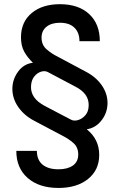

<svg xmlns="http://www.w3.org/2000/svg" viewBox="-20 -758 578 925"><path d="M261.7 147.5Q168.5 147.5 113.5 99.6Q58.6 51.8 58.6 -31.2H157.7Q157.7 12.7 185.1 35.2Q212.4 57.6 261.7 57.6Q305.2 57.6 331.1 39.6Q356.9 21.5 356.9 -13.7Q356.9 -49.3 332.8 -69.8Q308.6 -90.3 282.2 -103.5L147.5 -174.8Q97.7 -200.2 68.6 -241.5Q39.6 -282.7 39.6 -329.6Q39.6 -375 66.9 -412.6Q94.2 -450.2 138.2 -455.6V-456.1Q112.3 -481 96.7 -509Q81.1 -537.1 81.1 -578.1Q81.1 -651.9 132.3 -694.8Q183.6 -737.8 268.6 -737.8Q358.4 -737.8 409.7 -690.2Q460.9 -642.6 460.9 -559.6H362.8Q362.8 -601.1 338.4 -624.8Q314 -648.4 269 -648.4Q228 -648.4 204.1 -629.2Q180.2 -609.9 180.2 -576.7Q180.2 -541.5 204.6 -520.3Q229 -499 257.3 -485.4L391.6 -413.6Q441.4 -388.2 469.7 -347.9Q498 -307.6 498 -262.2Q498 -215.3 469.5 -178.5Q440.9 -141.6 398.4 -135.3V-134.8Q458 -86.9 458 -11.7Q458 61 404.3 104.2Q350.6 147.5 261.7 147.5ZM321.8 -181.6Q335.9 -173.8 355.7 -179.4Q375.5 -185.1 391.1 -202.6Q406.7 -220.2 407.2 -249.5Q409.2 -307.1 342.8 -340.8L210.9 -410.6Q196.3 -418.5 177.5 -412.6Q158.7 -406.7 144.5 -388.7Q130.4 -370.6 129.4 -341.8Q127 -283.7 195.8 -247.6Z"/></svg>

Font: Inter Display Medium
Style: Regular
Weight: 500
Designer: Rasmus Andersson
Foundry: rsms
Version: Version 4.001;git-9221beed3